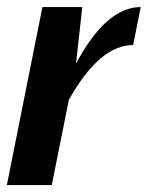

<svg xmlns="http://www.w3.org/2000/svg" viewBox="-28 -533 426 553"><path d="M-8.3 0 94.2 -512.7H209L190.9 -349.6Q277.8 -512.7 377.4 -512.7L355.5 -403.3Q258.8 -403.3 170.4 -245.6L121.1 0Z"/></svg>

Font: Sansation
Style: Bold Italic
Weight: 700
Designer: Bernd Montag
Version: Version 1.301